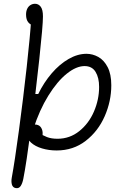

<svg xmlns="http://www.w3.org/2000/svg" viewBox="-20 -785 660 1017"><path d="M121.5 -79Q121.5 -94 127.5 -104.5Q133.5 -115 143.2 -120.2Q153 -125.5 163.5 -125.5Q184 -125.5 194.2 -113.5Q204.5 -101.5 205.8 -83.2Q207 -65 202.5 -45.5H175V-86.5L177.5 -85Q206 -68 228.8 -59Q251.5 -50 284.5 -50Q349.5 -50 400 -90.5Q450.5 -131 477.8 -194.5Q505 -258 505 -324.5Q505 -373.5 486.2 -404.2Q467.5 -435 428 -435Q384 -435 333.5 -394.5Q283 -354 236 -278.2Q189 -202.5 156.5 -101.5H126L151.5 -287H182.5Q212.5 -348.5 254 -396.8Q295.5 -445 343.2 -472.5Q391 -500 438 -500Q470.5 -500 500.5 -483.5Q530.5 -467 550 -429.8Q569.5 -392.5 569.5 -333.5Q569.5 -249 534.5 -169.2Q499.5 -89.5 433.8 -38.8Q368 12 280 12Q239 12 202.8 1.2Q166.5 -9.5 144 -30Q121.5 -50.5 121.5 -79ZM42.5 155Q58 71 80.5 -95.8Q103 -262.5 121.5 -430.2Q140 -598 145.5 -687.5L165.5 -645.5Q142.5 -652 130.2 -666.2Q118 -680.5 118 -708Q118 -725.5 124.2 -738.5Q130.5 -751.5 141.5 -758.2Q152.5 -765 165.5 -765Q184 -765 195.8 -749.2Q207.5 -733.5 207.5 -698Q207.5 -650.5 188.2 -471.8Q169 -293 144 -104.2Q119 84.5 103.5 162Q99 185.5 89.8 199.8Q80.5 214 64.5 211.5Q47.5 209 43 192.5Q38.5 176 42.5 155Z"/></svg>

Font: Monaspace Radon Var
Style: Regular
Weight: 400
Designer: Riley Cran and the Lettermatic Team
Version: Version 1.000 (Monaspace Radon Var)